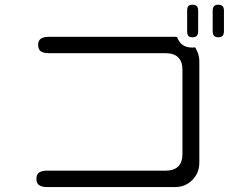

<svg xmlns="http://www.w3.org/2000/svg" viewBox="-20 -794 1040 800"><path d="M759.8 -749V-664.1Q759.8 -649.4 765.1 -644Q770.5 -638.7 782.2 -638.7Q793.9 -638.7 799.8 -644.5Q805.7 -650.4 805.7 -664.1V-749Q805.7 -762.7 799.8 -768.6Q793.9 -774.4 782.2 -774.4Q770.5 -774.4 765.1 -769Q759.8 -763.7 759.8 -749ZM869.1 -764.6Q866.2 -758.8 866.2 -749V-664.1Q866.2 -650.4 872.1 -644.5Q877.9 -638.7 889.6 -638.7Q901.4 -638.7 907.2 -644.5Q913.1 -650.4 913.1 -664.1V-749Q913.1 -762.7 907.2 -768.6Q901.4 -774.4 887.7 -774.4Q874 -774.4 869.1 -764.6ZM183.6 -640.6Q151.4 -640.6 142.6 -624Q138.7 -617.2 138.7 -606.4Q139.6 -590.8 146.5 -583Q157.2 -572.3 183.6 -572.3H670.9Q705.1 -572.3 722.7 -554.7Q740.2 -537.1 740.2 -502.9V-152.3Q740.2 -118.2 722.7 -100.6Q705.1 -83 670.9 -83H175.8Q150.4 -83 139.6 -72.3Q131.8 -64.5 131.8 -48.8Q131.8 -33.2 139.6 -25.4Q150.4 -14.6 175.8 -14.6H710Q752 -14.6 781.2 -43.9Q810.5 -73.2 810.5 -116.2V-540Q810.5 -568.4 793 -596.7L782.2 -595.7Q751 -595.7 733.4 -613.3Q723.6 -624 717.8 -639.6L709 -640.6Z"/></svg>

Font: FakePearl
Style: ExtraLight
Weight: 300
Version: Version 1.2